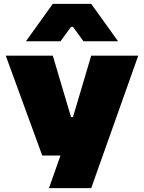

<svg xmlns="http://www.w3.org/2000/svg" viewBox="-20 -810 750 1000"><path d="M200 0 10 -520H255L350 -200H360L455 -520H700L455 170H235L295 0ZM455 -790 595 -595H415L360 -670H350L295 -595H115L255 -790Z"/></svg>

Font: Imperial One
Style: Regular
Weight: 400
Designer: Jovanny Lemonad
Foundry: Jovanny Lemonad
Version: Version 1.000